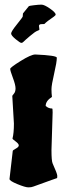

<svg xmlns="http://www.w3.org/2000/svg" viewBox="-20 -770 288 828"><path d="M148 -658 150 -643Q150 -640 141 -637Q132 -634 109 -614.5Q86 -595 81.5 -590Q77 -585 72 -585Q67 -585 47.5 -601Q28 -617 28 -625.5Q28 -634 53 -665Q78 -696 78 -699Q79 -711 79 -712Q103 -742 104.5 -743.5Q106 -745 126.5 -747.5Q147 -750 159 -750Q171 -750 195.5 -733Q220 -716 220 -707Q220 -704 212 -698Q181 -677 172 -667Q172 -666 160 -666Q148 -666 148 -658ZM207 -285 202 -123Q202 -76 207 -65Q227 -21 227 -12Q227 -3 226 -2Q225 -1 203 6Q132 31 124 34.5Q116 38 102.5 38Q89 38 55 24Q21 10 21 2L35 -119Q35 -122 48 -129Q61 -136 61 -143Q61 -150 47.5 -160Q34 -170 34 -172V-173Q40 -196 40 -237L33 -356Q33 -358 40 -366Q47 -374 47 -389Q47 -404 35.5 -434.5Q24 -465 24 -473Q24 -479 69 -507Q114 -535 132 -535Q225 -531 225 -521Q225 -502 213.5 -452.5Q202 -403 202 -385.5Q202 -368 204 -352Q177 -335 177 -313Q189 -302 205 -302Q207 -302 207 -285Z"/></svg>

Font: Piedra
Style: Regular
Weight: 400
Designer: Angel Koziupa & Ale Paul
Foundry: Angel Koziupa and Alejandro Paul
Version: Version 1.000